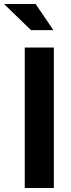

<svg xmlns="http://www.w3.org/2000/svg" viewBox="-60 -937 352 957"><path d="M63.4 0V-700H208.4V0ZM94.6 -786.8 -39.9 -917.1H117.6L206.1 -786.8Z"/></svg>

Font: Red Hat Display
Style: Regular
Weight: 300
Designer: Pentagram, MCKL
Foundry: Pentagram, MCKL
Version: Version 1.023